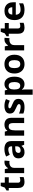

<svg xmlns="http://www.w3.org/2000/svg" viewBox="2218 -2920 942 5417"><g transform="rotate(-90 2688.5 -211.0)"><path d="M308 -109Q333 -109 356 -114Q379 -119 402 -126V-15Q378 -5 342.5 2.5Q307 10 265 10Q216 10 177.5 -6Q139 -22 116.5 -61.5Q94 -101 94 -171V-434H23V-497L105 -547L148 -662H243V-546H396V-434H243V-171Q243 -140 261 -124.5Q279 -109 308 -109Z M817 -556Q828 -556 843 -555Q858 -554 867 -552L856 -412Q849 -414 835.5 -415.5Q822 -417 812 -417Q774 -417 739 -403.5Q704 -390 682.5 -360Q661 -330 661 -278V0H512V-546H625L647 -454H654Q678 -496 720 -526Q762 -556 817 -556Z M1190 -557Q1300 -557 1358.5 -509.5Q1417 -462 1417 -364V0H1313L1284 -74H1280Q1245 -30 1206 -10Q1167 10 1099 10Q1026 10 978 -32.5Q930 -75 930 -163Q930 -250 991 -291.5Q1052 -333 1174 -337L1269 -340V-364Q1269 -407 1246.5 -427Q1224 -447 1184 -447Q1144 -447 1106 -435.5Q1068 -424 1030 -407L981 -508Q1025 -531 1078.5 -544Q1132 -557 1190 -557ZM1211 -251Q1139 -249 1111 -225Q1083 -201 1083 -162Q1083 -128 1103 -113.5Q1123 -99 1155 -99Q1203 -99 1236 -127.5Q1269 -156 1269 -208V-253Z M1880 -556Q1968 -556 2021 -508.5Q2074 -461 2074 -356V0H1925V-319Q1925 -378 1904 -407.5Q1883 -437 1837 -437Q1769 -437 1744 -390.5Q1719 -344 1719 -257V0H1570V-546H1684L1704 -476H1712Q1738 -518 1783.5 -537Q1829 -556 1880 -556Z M2608 -162Q2608 -79 2549.5 -34.5Q2491 10 2375 10Q2318 10 2277 2.5Q2236 -5 2195 -22V-145Q2239 -125 2290 -112Q2341 -99 2380 -99Q2424 -99 2442.5 -112Q2461 -125 2461 -146Q2461 -160 2453.5 -171Q2446 -182 2421 -196Q2396 -210 2343 -232Q2292 -254 2259 -275.5Q2226 -297 2210 -327.5Q2194 -358 2194 -404Q2194 -480 2253 -518Q2312 -556 2410 -556Q2461 -556 2507 -546Q2553 -536 2602 -513L2557 -406Q2517 -423 2481 -434.5Q2445 -446 2408 -446Q2375 -446 2358.5 -437Q2342 -428 2342 -410Q2342 -397 2350.5 -386.5Q2359 -376 2383.5 -364Q2408 -352 2456 -332Q2503 -313 2537 -292.5Q2571 -272 2589.5 -241.5Q2608 -211 2608 -162Z M3028 -556Q3120 -556 3177 -484.5Q3234 -413 3234 -274Q3234 -135 3175 -62.5Q3116 10 3024 10Q2965 10 2930 -11.5Q2895 -33 2873 -60H2865Q2869 -41 2871 -20.5Q2873 0 2873 20V240H2724V-546H2845L2866 -475H2873Q2895 -508 2932 -532Q2969 -556 3028 -556ZM2980 -437Q2922 -437 2898.5 -401Q2875 -365 2873 -291V-275Q2873 -196 2896.5 -153.5Q2920 -111 2982 -111Q3016 -111 3038 -130Q3060 -149 3071 -186Q3082 -223 3082 -276Q3082 -356 3057.5 -396.5Q3033 -437 2980 -437Z M3853 -273.7Q3853 -138 3781.5 -64Q3710 10 3587 10Q3511.1 10 3451.8 -23.1Q3392.4 -56.2 3358.2 -119.8Q3324 -183.4 3324 -274Q3324 -410 3395 -483Q3466 -556 3590 -556Q3667.4 -556 3726.2 -523Q3785 -490 3819 -427.3Q3853 -364.5 3853 -273.7ZM3476 -274Q3476 -193 3502.5 -151.5Q3529 -110 3588.9 -110Q3648 -110 3674.5 -151.5Q3701 -193 3701 -274Q3701 -355 3674.5 -395.5Q3648 -436 3588.5 -436Q3529 -436 3502.5 -395.5Q3476 -355 3476 -274Z M4281 -556Q4292 -556 4307 -555Q4322 -554 4331 -552L4320 -412Q4313 -414 4299.5 -415.5Q4286 -417 4276 -417Q4238 -417 4203 -403.5Q4168 -390 4146.5 -360Q4125 -330 4125 -278V0H3976V-546H4089L4111 -454H4118Q4142 -496 4184 -526Q4226 -556 4281 -556Z M4660 -109Q4685 -109 4708 -114Q4731 -119 4754 -126V-15Q4730 -5 4694.5 2.5Q4659 10 4617 10Q4568 10 4529.5 -6Q4491 -22 4468.5 -61.5Q4446 -101 4446 -171V-434H4375V-497L4457 -547L4500 -662H4595V-546H4748V-434H4595V-171Q4595 -140 4613 -124.5Q4631 -109 4660 -109Z M5089 -556Q5165 -556 5219.5 -527Q5274 -498 5304 -443Q5334 -388 5334 -308V-236H4982Q4984 -173 5019.5 -137Q5055 -101 5118 -101Q5171 -101 5214 -111.5Q5257 -122 5303 -144V-29Q5263 -9 5218.5 0.5Q5174 10 5111 10Q5029 10 4966 -20.5Q4903 -51 4867 -113Q4831 -175 4831 -269Q4831 -365 4863.5 -428.5Q4896 -492 4954 -524Q5012 -556 5089 -556ZM5090 -450Q5047 -450 5018.5 -422Q4990 -394 4985 -335H5194Q5193 -385 5168 -417.5Q5143 -450 5090 -450Z"/></g></svg>

Font: Noto Sans Lisu
Style: Regular
Weight: 400
Designer: Monotype Design Team. David Williams.
Foundry: Monotype Imaging Inc.
Version: Version 2.102